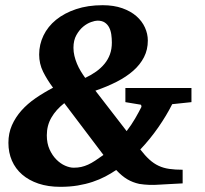

<svg xmlns="http://www.w3.org/2000/svg" viewBox="-20 -704 785 735"><path d="M226.1 -309.1Q194.3 -284.2 176.8 -253.9Q159.2 -223.6 159.2 -186Q159.2 -155.3 169.7 -132.1Q180.2 -108.9 195.8 -93.3Q211.4 -77.6 229.2 -69.8Q247.1 -62 262.2 -62Q277.8 -62 291 -64.9Q304.2 -67.9 317.1 -73.7Q330.1 -79.6 344.2 -88.9Q358.4 -98.1 376 -110.8ZM408.2 -541Q408.2 -557.1 406 -572.3Q403.8 -587.4 397.7 -599.1Q391.6 -610.8 380.9 -617.9Q370.1 -625 353 -625Q344.2 -625 328.9 -619.6Q313.5 -614.3 298.6 -602.1Q283.7 -589.8 272.5 -569.8Q261.2 -549.8 261.2 -521Q261.2 -505.4 264.9 -490Q268.6 -474.6 274.7 -460Q280.8 -445.3 289.1 -431.6Q297.4 -418 306.2 -405.8Q329.1 -416.5 347.9 -429.9Q366.7 -443.4 380.1 -459.7Q393.6 -476.1 400.9 -496.1Q408.2 -516.1 408.2 -541ZM639.2 -305.2Q617.7 -262.2 586.2 -216.8Q554.7 -171.4 517.1 -131.8Q535.2 -108.4 551.8 -93.3Q568.4 -78.1 587.2 -69.3Q606 -60.5 628.2 -57.4Q650.4 -54.2 679.2 -54.2V-2Q643.1 -0.5 623 1Q603 2.4 588.9 2.9Q550.8 5.9 513.2 0Q488.3 -5.4 467.5 -17.6Q446.8 -29.8 424.8 -53.2Q405.3 -40 383.1 -28.3Q360.8 -16.6 334.5 -7.8Q308.1 1 277.6 6.1Q247.1 11.2 210.9 11.2Q164.1 11.2 127.2 -1.2Q90.3 -13.7 64.7 -35.9Q39.1 -58.1 25.6 -89.1Q12.2 -120.1 12.2 -157.2Q12.2 -193.8 25.6 -224.4Q39.1 -254.9 62 -280.8Q85 -306.6 116.2 -328.1Q147.5 -349.6 183.1 -368.2Q160.2 -398.9 145 -429.4Q129.9 -460 129.9 -495.1Q129.9 -533.7 146.5 -568.1Q163.1 -602.5 194.6 -628.2Q226.1 -653.8 271 -668.9Q315.9 -684.1 373 -684.1Q415.5 -684.1 448 -672.6Q480.5 -661.1 502.2 -642.1Q523.9 -623 534.9 -598.6Q545.9 -574.2 545.9 -548.8Q545.9 -513.7 531.2 -485.1Q516.6 -456.5 490 -433.1Q463.4 -409.7 426.5 -390.9Q389.6 -372.1 345.2 -356.9L464.8 -202.1Q482.9 -225.6 497.1 -250Q511.2 -274.4 521 -293.9Q522 -295.4 521 -299.3Q520 -303.2 519 -303.2L460 -313V-367.2H712.9V-313Z"/></svg>

Font: Charis SIL APac
Style: Bold Italic
Weight: 700
Italic angle: -11°
Foundry: SIL International
Version: Version 5.000